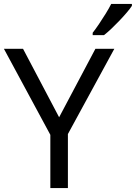

<svg xmlns="http://www.w3.org/2000/svg" viewBox="-20 -964 696 984"><path d="M283 -363 469 -714H566L328 -277V0H238V-273L0 -714H98ZM656 -944V-934Q647 -920 630 -900Q613 -880 592.5 -858.5Q572 -837 551.5 -817.5Q531 -798 513 -784H455V-796Q470 -815 487.5 -841Q505 -867 522 -894.5Q539 -922 550 -944Z"/></svg>

Font: Noto Sans Georgian
Style: Regular
Weight: 400
Designer: Monotype Design Team, Akaki Razmadze
Foundry: Google LLC
Version: Version 2.002